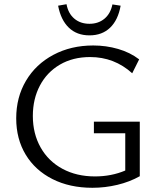

<svg xmlns="http://www.w3.org/2000/svg" viewBox="-20 -883 761 912"><path d="M57 -321Q57 -421 103.5 -499.5Q150 -578 233.5 -622.5Q317 -667 423 -667Q484 -667 541 -650.5Q598 -634 641 -601L608 -535Q523 -612 408 -612Q326 -612 264.5 -576Q203 -540 169.5 -476.5Q136 -413 136 -332Q136 -248 173 -182.5Q210 -117 277 -81Q344 -45 431 -45Q509 -45 575 -73V-250H426V-305H644V-46Q596 -19 537.5 -5Q479 9 419 9Q311 9 229 -32.5Q147 -74 102 -148.5Q57 -223 57 -321ZM296 -863Q304 -819 333 -794.5Q362 -770 405 -770Q447 -770 476 -794Q505 -818 514 -862L553 -856Q541 -788 503 -751.5Q465 -715 405 -715Q345 -715 307 -751.5Q269 -788 256 -856Z"/></svg>

Font: QiushuiShotai Bright
Style: Regular
Weight: 400
Designer: Christian Thalmann (Catharsis Fonts)
Version: Version 1.250;